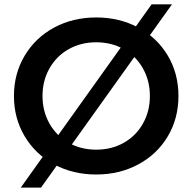

<svg xmlns="http://www.w3.org/2000/svg" viewBox="-20 -790 882 880"><path d="M43.9 -350.1Q43.9 -452.1 93 -534.7Q142.1 -617.2 228 -663.6Q314 -710 420.9 -710Q527.8 -710 614 -663.6Q700.2 -617.2 749 -535.2Q797.9 -453.1 797.9 -350.1Q797.9 -247.1 749 -165Q700.2 -83 614 -36.6Q527.8 9.8 420.9 9.8Q314 9.8 228 -36.6Q142.1 -83 93 -165.5Q43.9 -248 43.9 -350.1ZM75.2 69.8 674.8 -770H768.1L168 69.8ZM174.8 -350.1Q174.8 -280.3 206.8 -223.6Q238.8 -167 294.9 -135.5Q351.1 -104 420.9 -104Q491.2 -104 547.1 -135.5Q603 -167 635 -223.4Q667 -279.8 667 -350.1Q667 -419.9 635 -476.6Q603 -533.2 547.1 -564.7Q491.2 -596.2 420.9 -596.2Q351.1 -596.2 294.9 -564.7Q238.8 -533.2 206.8 -476.6Q174.8 -419.9 174.8 -350.1Z"/></svg>

Font: Montserrat SemiBold
Style: Regular
Weight: 600
Designer: Julieta Ulanovsky
Foundry: Julieta Ulanovsky
Version: Version 7.200